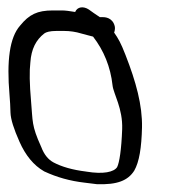

<svg xmlns="http://www.w3.org/2000/svg" viewBox="-20 -493 480 515"><path d="M281.9 -263.8C284.3 -241.5 309.7 -202 307.7 -146.4C305.7 -91.5 300.2 -56.8 294.2 -44.8C285.8 -31.6 257.4 -25 211.4 -32.7L210.9 -32.8L210.4 -32.9C174.6 -37.3 145.4 -45.7 123.6 -57.3C109.6 -64.9 98.4 -77.9 90.5 -99.1L90.3 -99.5L90.1 -99.9C64.1 -157.4 68.2 -167 63.3 -221.5C59.2 -267.8 58.6 -302.3 61.5 -326.3C64 -361.2 76.3 -385.8 98.7 -403.2C103.5 -406.9 113.9 -410 131.1 -410H151.9C167.6 -410 183.3 -407.7 198.6 -403C207.8 -400 221.8 -397.3 229.6 -394.8C258.4 -357.6 276.5 -313.7 281.9 -263.8ZM34 -424.4C5.6 -392.4 -2.3 -329.8 5.5 -238.7C6.9 -222.5 7.8 -206.7 8.1 -191.5C8.6 -173 17 -147.2 32.4 -112.5C48.3 -76.7 70 -49.6 98.2 -33.5L98.8 -33.1L99.4 -32.9C132.2 -17.6 167.6 -7.6 206.5 -3.1L239.6 1L240.1 1C294.6 3 323.2 -8.8 340 -35.1C353.6 -58.8 359.6 -96.9 360.9 -151.3C362.1 -210.5 344.9 -273.4 316.5 -345.9C303.9 -378.3 297.4 -389.4 286.1 -405.7C287.5 -408.6 288.9 -415.6 288.1 -421C286.9 -427.7 283.7 -435.2 276.8 -440.5C270.4 -445.4 262.9 -447 256.2 -447H247.8C244.8 -448.9 238.8 -452.9 231.2 -458.2L218.5 -467.3C204 -477 187.4 -475.1 181.6 -460.9C167.1 -463.4 154.7 -465 146.2 -465L121.9 -465C79.7 -465 58.1 -454 34 -424.4Z"/></svg>

Font: MewTooHand
Style: BdCondLta
Weight: 400
Designer: Mew Too, Robert Jablonski
Version: Version 0.77